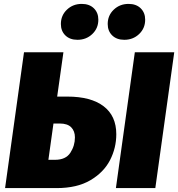

<svg xmlns="http://www.w3.org/2000/svg" viewBox="-20 -964 913 984"><path d="M576 -276Q576 -206 544 -143.5Q512 -81 443.5 -40.5Q375 0 270 0H6L103 -696H305L273 -469H325Q446 -469 511 -419.5Q576 -370 576 -276ZM873 -696 776 0H574L671 -696ZM364 -260Q364 -292 345 -311.5Q326 -331 286 -331H254L228 -145H262Q317 -145 340.5 -181Q364 -217 364 -260ZM292 -841Q292 -885 323 -914.5Q354 -944 399 -944Q438 -944 461 -921.5Q484 -899 484 -863Q484 -819 453 -789.5Q422 -760 377 -760Q338 -760 315 -782.5Q292 -805 292 -841ZM532 -841Q532 -885 563 -914.5Q594 -944 639 -944Q678 -944 701 -921.5Q724 -899 724 -863Q724 -819 693 -789.5Q662 -760 617 -760Q578 -760 555 -782.5Q532 -805 532 -841Z"/></svg>

Font: FiraGO Heavy
Style: Italic
Weight: 900
Italic angle: -8°
Designer: bBox Type GmbH
Foundry: bBox Type GmbH
Version: Version 1.001